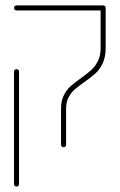

<svg xmlns="http://www.w3.org/2000/svg" viewBox="-20 -538 440 706"><path d="M204.4 -5.6V-138.9Q204.4 -166.7 214.3 -186.7Q224.1 -206.7 238.5 -220Q253 -233.3 277.4 -250.4Q301.5 -267.8 315.9 -280.9Q330.4 -294.1 340.2 -313.9Q350 -333.7 350 -361.5V-508.9Q350 -513 352.8 -515.6Q355.6 -518.1 359.3 -518.1Q363.3 -518.1 365.9 -515.6Q368.5 -513 368.5 -508.9V-361.5Q368.5 -328.5 357.6 -305.4Q346.7 -282.2 330.9 -268Q315.2 -253.7 289.3 -235.6Q266.3 -219.3 253.5 -208Q240.7 -196.7 231.9 -179.6Q223 -162.6 223 -138.9V-5.6Q223 -1.9 220.4 0.9Q217.8 3.7 213.7 3.7Q210 3.7 207.2 0.9Q204.4 -1.9 204.4 -5.6ZM31.5 138.9V-274.4Q31.5 -278.5 34.3 -281.1Q37 -283.7 40.7 -283.7Q44.8 -283.7 47.4 -281.1Q50 -278.5 50 -274.4V138.9Q50 143 47.4 145.6Q44.8 148.1 40.7 148.1Q37 148.1 34.3 145.6Q31.5 143 31.5 138.9ZM31.5 -508.9Q31.5 -513 34.3 -515.6Q37 -518.1 40.7 -518.1H359.3Q363.3 -518.1 365.9 -515.6Q368.5 -513 368.5 -508.9Q368.5 -505.2 365.9 -502.4Q363.3 -499.6 359.3 -499.6H40.7Q37 -499.6 34.3 -502.4Q31.5 -505.2 31.5 -508.9Z"/></svg>

Font: 26F Galaxy Hebrew Hairline
Style: Regular
Weight: 50
Designer: C₂₉H₂₅N₃O₅
Version: Version 1.000